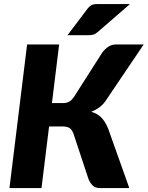

<svg xmlns="http://www.w3.org/2000/svg" viewBox="-20 -954 749 974"><path d="M514.5 -440.5Q500.5 -421 482.2 -408Q464 -395 443 -387Q474 -378 493.8 -358Q513.5 -338 528.5 -302L636 0H487Q465 0 451.8 -11.5Q438.5 -23 429 -45.5L352.5 -276.5Q344 -298 331.5 -305.2Q319 -312.5 297.5 -312.5H229L190.5 0H28L117.5 -728.5H280L243.5 -431H300Q317 -431 330.2 -438Q343.5 -445 356 -463.5L498.5 -687Q512 -705 529.2 -716.8Q546.5 -728.5 569 -728.5H709ZM639.5 -933.5 475 -791Q468.5 -785.5 463.2 -782.5Q458 -779.5 452.2 -778Q446.5 -776.5 440.2 -776Q434 -775.5 426 -775.5H322.5L424.5 -910.5Q431 -918.5 437 -923.2Q443 -928 449.5 -930.2Q456 -932.5 464 -933Q472 -933.5 482.5 -933.5Z"/></svg>

Font: Lato ExtraBold
Style: Italic
Weight: 800
Italic angle: -7°
Designer: Lukasz Dziedzic with Adam Twardoch and Botio Nikoltchev
Foundry: tyPoland Lukasz Dziedzic
Version: Version 2.015; 2015-08-06; http://www.latofonts.com/